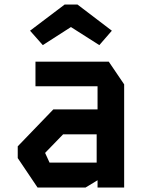

<svg xmlns="http://www.w3.org/2000/svg" viewBox="-20 -846 640 866"><path d="M140 -568V-457H420V-352.5H220.5L60 -186V-133L149.5 0H365.5L420 -33V0H540V-465.5L470.5 -568ZM184 -155V-157L264.5 -240H416V-112.5H203.5ZM329.5 -825.5 484.5 -707.5 428 -642.5 300 -724 173 -642.5 115.5 -707.5 271.5 -825.5Z"/></svg>

Font: Kode
Style: Regular
Weight: 400
Monospace: yes
Designer: Isa Ozler
Foundry: Kadena LLC
Version: Version 1.000;gftools[0.9.28]